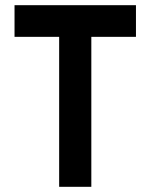

<svg xmlns="http://www.w3.org/2000/svg" viewBox="-20 -720 580 740"><path d="M504 -700H36V-578H208V0H332V-578H504Z"/></svg>

Font: Fervojo
Style: Bold
Weight: 700
Designer: kohakuno
Version: ver.1.0